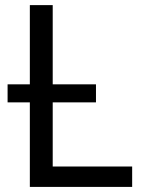

<svg xmlns="http://www.w3.org/2000/svg" viewBox="-20 -734 564 754"><path d="M9.8 -332H97.2V0H499V-80.1H187V-332H356.9V-402.8H187V-713.9H97.2V-402.8H9.8Z"/></svg>

Font: Noto Reveo Sans
Style: Regular
Weight: 400
Designer: Monotype Design team
Foundry: Monotype Imaging Inc.
Version: Version 1.04